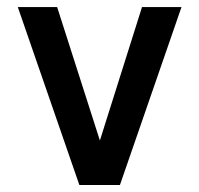

<svg xmlns="http://www.w3.org/2000/svg" viewBox="-20 -528 569 548"><path d="M265.1 -127 385.3 -507.8H498L322.3 0H206.5L30.8 -507.8H143.1Z"/></svg>

Font: Giphurs Medium
Style: Regular
Weight: 500
Version: Version 0.920; ttfautohint (v1.8.4.7-5d5b)